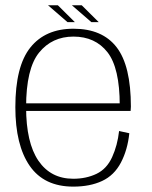

<svg xmlns="http://www.w3.org/2000/svg" viewBox="-20 -707 578 732"><path d="M259.5 4.5V-25.5Q173.5 -25.5 126.5 -94.2Q79.5 -163 79.5 -298.5Q79.5 -445.5 129 -506.5Q178.5 -567.5 260 -567.5Q343 -567.5 389.8 -507.8Q436.5 -448 436.5 -305.5L441.5 -313H72.5V-284H478Q479 -292 479 -300.5Q479 -456.5 424.5 -527Q370 -597.5 260 -597.5Q153 -597.5 95.8 -526Q38.5 -454.5 38.5 -298.5Q38.5 -154 93.2 -74.8Q148 4.5 259.5 4.5ZM259.5 -25.5V4.5Q323 4.5 369.2 -17Q415.5 -38.5 441 -87.2Q466.5 -136 473 -199L434 -207.5Q428 -153 407.5 -108Q387 -63 347.8 -44.2Q308.5 -25.5 259.5 -25.5ZM328.5 -622.5H356.5L291.5 -687H254ZM237.5 -622.5H265.5L200.5 -687H163Z"/></svg>

Font: Anybody UltraCondensed Thin ExtraLight
Style: Regular
Weight: 250
Version: Version 1.111